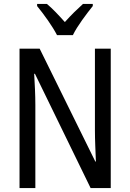

<svg xmlns="http://www.w3.org/2000/svg" viewBox="-20 -963 666 983"><path d="M272 -783H353C375 -829 423 -892 455 -932V-943H405C371 -912 347 -889 312 -850C281 -885 248 -920 220 -943H170V-932C206 -888 249 -828 272 -783ZM547 0V-714H466V-294C466 -247 469 -187 471 -136H468L183 -714H80V0H161V-426C161 -477 158 -533 155 -585H159L444 0Z"/></svg>

Font: Noto Sans Gujarati UI Condensed
Style: Regular
Weight: 400
Width: 3
Designer: Jelle Bosma - Monotype Design Team, Universal Thirst
Foundry: Monotype Imaging Inc.
Version: Version 2.106